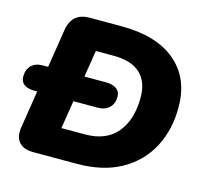

<svg xmlns="http://www.w3.org/2000/svg" viewBox="-115 -821 1003 937"><g transform="rotate(15 386.5 -352.5)"><path d="M129 0Q80 0 57 -27Q34 -54 42 -102L123 -617Q138 -705 226 -705H387Q565 -705 661.5 -623Q758 -541 758 -396Q759 -283 712 -193Q665 -103 573.5 -51.5Q482 0 349 0ZM232 -149H351Q458 -149 512.5 -215Q567 -281 567 -393Q567 -472 522 -514Q477 -556 387 -556H297ZM58 -291Q24 -291 5.5 -304.5Q-13 -318 -13 -344Q-13 -380 8 -400.5Q29 -421 66 -421H385Q419 -421 438 -407Q457 -393 457 -368Q457 -332 435.5 -311.5Q414 -291 377 -291Z"/></g></svg>

Font: Nunito Black
Style: Italic
Weight: 900
Italic angle: -9°
Designer: Vernon Adams
Foundry: Vernon Adams
Version: Version 3.601; ttfautohint (v1.8.2.53-6de2)